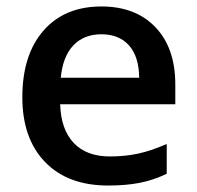

<svg xmlns="http://www.w3.org/2000/svg" viewBox="-20 -570 616 600"><path d="M317.9 9.8Q191.9 9.8 120.8 -63.7Q49.8 -137.2 49.8 -266.1Q49.8 -398.4 115.7 -474.1Q181.6 -549.8 296.9 -549.8Q403.8 -549.8 465.8 -484.9Q527.8 -419.9 527.8 -306.2V-244.1H168Q170.4 -165.5 210.4 -123.3Q250.5 -81.1 323.2 -81.1Q371.1 -81.1 412.4 -90.1Q453.6 -99.1 501 -120.1V-26.9Q459 -6.8 416 1.5Q373 9.8 317.9 9.8ZM296.9 -462.9Q242.2 -462.9 209.2 -428.2Q176.3 -393.6 169.9 -327.1H415Q414.1 -394 382.8 -428.5Q351.6 -462.9 296.9 -462.9Z"/></svg>

Font: f0_58770          
Style: Regular
Weight: 600
Foundry: Ascender Corporation
Version: Version 1.10